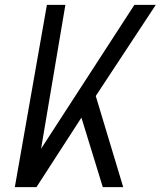

<svg xmlns="http://www.w3.org/2000/svg" viewBox="-20 -770 661 790"><path d="M41 0 173 -750H249L149 -158L533 -750H621L374 -375L487 0H403L315 -286L130 0Z"/></svg>

Font: Hermit LightItalic
Style: Regular
Weight: 300
Italic angle: -10°
Designer: Pablo Caro
Version: Version 2.000;PS 002.000;hotconv 1.0.88;makeotf.lib2.5.64775